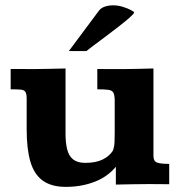

<svg xmlns="http://www.w3.org/2000/svg" viewBox="-20 -708 692 738"><path d="M232.9 10.3Q177.7 10.3 144.5 -13.7Q111.3 -37.6 96.9 -86.4Q82.5 -135.3 82.5 -209.5V-329.1Q82.5 -347.7 77.6 -355Q72.8 -362.3 59.3 -363.5Q45.9 -364.7 21 -364.7V-442.9Q31.7 -442.9 50 -442.9Q68.4 -442.9 84.7 -442.6Q101.1 -442.4 105.5 -442.4Q137.7 -442.9 168.7 -443.4Q199.7 -443.8 231.9 -444.8V-194.3Q231.9 -158.7 238.3 -133.5Q244.6 -108.4 261.2 -95.2Q277.8 -82 307.6 -82Q349.1 -82 375.2 -95.2Q401.4 -108.4 414.1 -129.4Q419.4 -144 420.2 -161.4Q420.9 -178.7 420.9 -197.8V-319.8Q420.9 -342.8 415.8 -351.8Q410.6 -360.8 396.2 -362.8Q381.8 -364.7 354 -364.7V-442.9Q377.4 -442.4 400.4 -442.4Q423.3 -442.4 452.6 -442.4Q482.9 -442.9 512 -443.4Q541 -443.8 569.8 -444.8V-108.9Q569.8 -89.4 582.3 -83.7Q594.7 -78.1 630.4 -78.1V0Q607.9 0 589.8 -0.2Q571.8 -0.5 553.2 -0.5Q521 0 489 0.2Q457 0.5 425.3 1.5Q425.3 -9.8 425.3 -22.9Q425.3 -36.1 425.3 -48.1Q425.3 -60.1 425.3 -66.9Q392.6 -27.8 342.5 -8.8Q292.5 10.3 232.9 10.3ZM244.6 -511.7 359.9 -666.5Q368.2 -677.7 383.1 -682.6Q397.9 -687.5 414.6 -687.5Q434.1 -687.5 452.6 -681.6Q471.2 -675.8 483.4 -669.2Q495.6 -662.6 495.6 -660.2Q495.1 -655.3 478.3 -640.4Q461.4 -625.5 436.3 -606Q411.1 -586.4 385 -566.9Q358.9 -547.4 338.6 -532.2Q318.4 -517.1 312.5 -511.7Z"/></svg>

Font: Kameron
Style: Bold
Weight: 700
Designer: Vernon Adams
Foundry: Vernon Adams
Version: Version 1.100